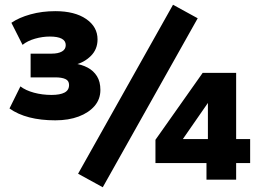

<svg xmlns="http://www.w3.org/2000/svg" viewBox="-20 -757 1094 809"><path d="M213 -250Q152 -250 103.5 -262.5Q55 -275 20 -300L66 -393Q88 -376 123 -366.5Q158 -357 197 -357Q233 -357 252 -367Q271 -377 271 -399Q271 -417 255.5 -424Q240 -431 213 -431H109V-531H198Q225 -531 241 -540Q257 -549 257 -567Q257 -585 240 -594Q223 -603 190 -603Q159 -603 127.5 -594Q96 -585 75 -568L28 -661Q60 -683 108.5 -696.5Q157 -710 213 -710Q295 -710 343 -677Q391 -644 391 -591Q391 -549 362.5 -521Q334 -493 295 -484V-489Q325 -485 349.5 -472Q374 -459 388.5 -436Q403 -413 403 -378Q403 -339 378.5 -310.5Q354 -282 311.5 -266Q269 -250 213 -250ZM413 32 309 -25 709 -737 813 -680ZM850 0V-70H635V-168L834 -450H975V-171H1034V-70H975V0ZM856 -171V-329H860L740 -156L735 -171Z"/></svg>

Font: Nunito Sans 9pt Black
Style: Regular
Weight: 900
Version: Version 3.101;gftools[0.9.27]